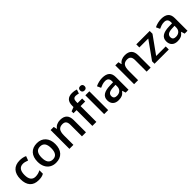

<svg xmlns="http://www.w3.org/2000/svg" viewBox="380 -2326 3897 3897"><g transform="rotate(-45 2328.0 -377.5)"><path d="M299.8 9.8Q177.2 9.8 113.5 -61.8Q49.8 -133.3 49.8 -267.1Q49.8 -403.3 116.5 -476.6Q183.1 -549.8 309.1 -549.8Q394.5 -549.8 462.9 -518.1L428.2 -425.8Q355.5 -454.1 308.1 -454.1Q168 -454.1 168 -268.1Q168 -177.2 202.9 -131.6Q237.8 -85.9 305.2 -85.9Q381.8 -85.9 450.2 -124V-23.9Q419.4 -5.9 384.5 2Q349.6 9.8 299.8 9.8Z M1056.2 -271Q1056.2 -138.7 988.3 -64.5Q920.4 9.8 799.3 9.8Q723.6 9.8 665.5 -24.4Q607.4 -58.6 576.2 -122.6Q544.9 -186.5 544.9 -271Q544.9 -402.3 612.3 -476.1Q679.7 -549.8 802.2 -549.8Q919.4 -549.8 987.8 -474.4Q1056.2 -398.9 1056.2 -271ZM663.1 -271Q663.1 -84 801.3 -84Q938 -84 938 -271Q938 -456.1 800.3 -456.1Q728 -456.1 695.6 -408.2Q663.1 -360.4 663.1 -271Z M1663.1 0H1547.9V-332Q1547.9 -394.5 1522.7 -425.3Q1497.6 -456.1 1442.9 -456.1Q1370.1 -456.1 1336.4 -413.1Q1302.7 -370.1 1302.7 -269V0H1188V-540H1277.8L1293.9 -469.2H1299.8Q1324.2 -507.8 1369.1 -528.8Q1414.1 -549.8 1468.8 -549.8Q1663.1 -549.8 1663.1 -352.1Z M2093.8 -453.1H1961.9V0H1846.7V-453.1H1757.8V-506.8L1846.7 -542V-577.1Q1846.7 -672.9 1891.6 -719Q1936.5 -765.1 2028.8 -765.1Q2089.4 -765.1 2147.9 -745.1L2117.7 -658.2Q2075.2 -671.9 2036.6 -671.9Q1997.6 -671.9 1979.7 -647.7Q1961.9 -623.5 1961.9 -575.2V-540H2093.8ZM2300.3 0H2185.5V-540H2300.3ZM2178.7 -683.1Q2178.7 -713.9 2195.6 -730.5Q2212.4 -747.1 2243.7 -747.1Q2273.9 -747.1 2290.8 -730.5Q2307.6 -713.9 2307.6 -683.1Q2307.6 -653.8 2290.8 -637Q2273.9 -620.1 2243.7 -620.1Q2212.4 -620.1 2195.6 -637Q2178.7 -653.8 2178.7 -683.1Z M2802.7 0 2779.8 -75.2H2775.9Q2736.8 -25.9 2697.3 -8.1Q2657.7 9.8 2595.7 9.8Q2516.1 9.8 2471.4 -33.2Q2426.8 -76.2 2426.8 -154.8Q2426.8 -238.3 2488.8 -280.8Q2550.8 -323.2 2677.7 -327.1L2771 -330.1V-358.9Q2771 -410.6 2746.8 -436.3Q2722.7 -461.9 2671.9 -461.9Q2630.4 -461.9 2592.3 -449.7Q2554.2 -437.5 2519 -420.9L2481.9 -502.9Q2525.9 -525.9 2578.1 -537.8Q2630.4 -549.8 2676.8 -549.8Q2779.8 -549.8 2832.3 -504.9Q2884.8 -460 2884.8 -363.8V0ZM2631.8 -78.1Q2694.3 -78.1 2732.2 -113Q2770 -147.9 2770 -210.9V-257.8L2700.7 -254.9Q2619.6 -252 2582.8 -227.8Q2545.9 -203.6 2545.9 -153.8Q2545.9 -117.7 2567.4 -97.9Q2588.9 -78.1 2631.8 -78.1Z M3520 0H3404.8V-332Q3404.8 -394.5 3379.6 -425.3Q3354.5 -456.1 3299.8 -456.1Q3227.1 -456.1 3193.4 -413.1Q3159.7 -370.1 3159.7 -269V0H3044.9V-540H3134.8L3150.9 -469.2H3156.7Q3181.2 -507.8 3226.1 -528.8Q3271 -549.8 3325.7 -549.8Q3520 -549.8 3520 -352.1Z M4040.5 0H3630.9V-70.8L3903.8 -452.1H3647.5V-540H4032.7V-460L3765.6 -87.9H4040.5Z M4495.6 0 4472.7 -75.2H4468.8Q4429.7 -25.9 4390.1 -8.1Q4350.6 9.8 4288.6 9.8Q4209 9.8 4164.3 -33.2Q4119.6 -76.2 4119.6 -154.8Q4119.6 -238.3 4181.6 -280.8Q4243.7 -323.2 4370.6 -327.1L4463.9 -330.1V-358.9Q4463.9 -410.6 4439.7 -436.3Q4415.5 -461.9 4364.7 -461.9Q4323.2 -461.9 4285.2 -449.7Q4247.1 -437.5 4211.9 -420.9L4174.8 -502.9Q4218.8 -525.9 4271 -537.8Q4323.2 -549.8 4369.6 -549.8Q4472.7 -549.8 4525.1 -504.9Q4577.6 -460 4577.6 -363.8V0ZM4324.7 -78.1Q4387.2 -78.1 4425 -113Q4462.9 -147.9 4462.9 -210.9V-257.8L4393.6 -254.9Q4312.5 -252 4275.6 -227.8Q4238.8 -203.6 4238.8 -153.8Q4238.8 -117.7 4260.3 -97.9Q4281.7 -78.1 4324.7 -78.1Z"/></g></svg>

Font: f1_44652          
Style: Regular
Weight: 600
Foundry: Ascender Corporation
Version: Version 1.10